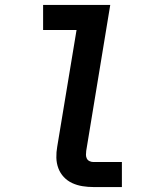

<svg xmlns="http://www.w3.org/2000/svg" viewBox="-20 -755 640 775"><path d="M357 0Q335 0 313 -3.5Q291 -7 271.5 -16Q252 -25 237.5 -40.5Q223 -56 215.5 -76Q208 -96 207.5 -118.5Q207 -141 211 -163L289 -634H154V-735H425L328 -146Q327 -138 327 -130Q327 -122 330.5 -115Q334 -108 341.5 -104.5Q349 -101 357 -101H472V0Z"/></svg>

Font: Iosevka Slab Extended
Style: Bold Italic
Weight: 700
Width: 7
Italic angle: -9°
Monospace: yes
Designer: Belleve Invis
Foundry: Belleve Invis
Version: Version 11.1.0; ttfautohint (v1.8.3)